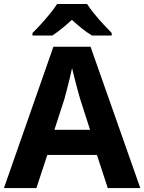

<svg xmlns="http://www.w3.org/2000/svg" viewBox="-20 -954 732 974"><path d="M526.7 0 471.8 -167.9H219.9L164.8 0H0L250.9 -717H439.3L691.7 0ZM386.8 -451.1Q382.6 -465.8 374.3 -495.7Q366.1 -525.5 358.1 -557.5Q350.1 -589.4 345.5 -608.7Q341.1 -586.3 333.7 -556.4Q326.4 -526.4 319.1 -498.4Q311.7 -470.4 306.5 -451.1L256 -295.5H436.9ZM421.8 -933.6Q436.2 -911 458.7 -883.5Q481.2 -856 505.1 -830.1Q529 -804.2 546.8 -786.5V-773.6H447Q421 -789 396 -809.2Q371.1 -829.3 344.7 -853.3Q318.3 -829.3 294.6 -810Q271 -790.6 245 -773.6H144.7V-786.5Q163.7 -805.2 187.2 -830.9Q210.7 -856.6 233 -883.8Q255.3 -911 269.6 -933.6Z"/></svg>

Font: Noto Sans Khmer
Style: Regular
Weight: 400
Designer: Danh Hong and the Monotype Design Team
Foundry: Monotype Imaging Inc.
Version: Version 2.003